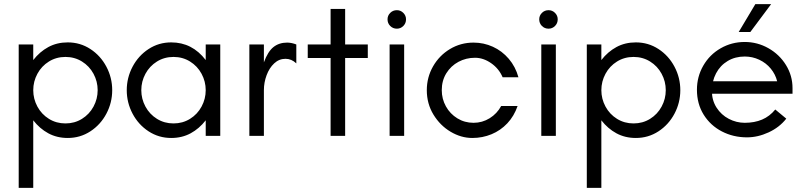

<svg xmlns="http://www.w3.org/2000/svg" viewBox="-20 -654 3874 924"><path d="M70 -440H140V-365Q171 -405 212.5 -427.5Q254 -450 306 -450Q366 -450 415 -418Q464 -386 492 -333Q520 -280 520 -220Q520 -160 492 -107Q464 -54 415 -22Q366 10 306 10Q254 10 212.5 -12.5Q171 -35 140 -75V250H70ZM450 -220Q450 -262 430 -299Q410 -336 374.5 -358Q339 -380 295 -380Q251 -380 215.5 -358Q180 -336 160 -299Q140 -262 140 -220Q140 -178 160 -141Q180 -104 215.5 -82Q251 -60 295 -60Q339 -60 374.5 -82Q410 -104 430 -141Q450 -178 450 -220Z M590 -220Q590 -280 618 -333Q646 -386 695 -418Q744 -450 804 -450Q905 -450 970 -365V-440H1040V0H970V-75Q939 -35 897.5 -12.5Q856 10 804 10Q744 10 695 -22Q646 -54 618 -107Q590 -160 590 -220ZM970 -220Q970 -262 950 -299Q930 -336 894.5 -358Q859 -380 815 -380Q771 -380 735.5 -358Q700 -336 680 -299Q660 -262 660 -220Q660 -178 680 -141Q700 -104 735.5 -82Q771 -60 815 -60Q859 -60 894.5 -82Q930 -104 950 -141Q970 -178 970 -220Z M1180 -440H1250V-354Q1269 -406 1296 -427.5Q1323 -449 1362 -449Q1373 -449 1384.5 -446.5Q1396 -444 1406 -440V-349Q1383 -371 1354 -371Q1323 -371 1299.5 -349Q1276 -327 1263 -292Q1250 -257 1250 -220V0H1180Z M1571 -375H1461V-440H1571V-611H1641V-440H1750V-375H1641V0H1571Z M1855 -440H1925V0H1855ZM1845 -561Q1845 -579 1858 -592Q1871 -605 1890 -605Q1908 -605 1921 -592Q1934 -579 1934 -561Q1934 -542 1921 -529Q1908 -516 1890 -516Q1871 -516 1858 -529Q1845 -542 1845 -561Z M2034 -220Q2034 -282 2064 -334.5Q2094 -387 2145.5 -418Q2197 -449 2259 -449Q2308 -449 2352 -429Q2396 -409 2428.5 -371Q2461 -333 2475 -282H2399Q2381 -324 2343.5 -350Q2306 -376 2266 -376Q2223 -376 2186.5 -356.5Q2150 -337 2128 -301.5Q2106 -266 2106 -220Q2106 -178 2126 -142Q2146 -106 2181 -84.5Q2216 -63 2259 -63Q2301 -63 2336.5 -85Q2372 -107 2392 -144H2471Q2454 -95 2421.5 -60.5Q2389 -26 2345.5 -8Q2302 10 2253 10Q2199 10 2148.5 -20Q2098 -50 2066 -102.5Q2034 -155 2034 -220Z M2585 -440H2655V0H2585ZM2575 -561Q2575 -579 2588 -592Q2601 -605 2620 -605Q2638 -605 2651 -592Q2664 -579 2664 -561Q2664 -542 2651 -529Q2638 -516 2620 -516Q2601 -516 2588 -529Q2575 -542 2575 -561Z M2804 -440H2874V-365Q2905 -405 2946.5 -427.5Q2988 -450 3040 -450Q3100 -450 3149 -418Q3198 -386 3226 -333Q3254 -280 3254 -220Q3254 -160 3226 -107Q3198 -54 3149 -22Q3100 10 3040 10Q2988 10 2946.5 -12.5Q2905 -35 2874 -75V250H2804ZM3184 -220Q3184 -262 3164 -299Q3144 -336 3108.5 -358Q3073 -380 3029 -380Q2985 -380 2949.5 -358Q2914 -336 2894 -299Q2874 -262 2874 -220Q2874 -178 2894 -141Q2914 -104 2949.5 -82Q2985 -60 3029 -60Q3073 -60 3108.5 -82Q3144 -104 3164 -141Q3184 -178 3184 -220Z M3334 -222Q3334 -285 3364.5 -338Q3395 -391 3448 -421.5Q3501 -452 3564 -452Q3625 -452 3678 -422Q3731 -392 3762.5 -341Q3794 -290 3794 -230V-203H3376L3378 -263H3720Q3712 -296 3689.5 -323.5Q3667 -351 3634 -366.5Q3601 -382 3564 -382Q3518 -382 3482 -360.5Q3446 -339 3426 -301Q3406 -263 3406 -216Q3406 -171 3428.5 -136Q3451 -101 3487.5 -82Q3524 -63 3564 -63Q3611 -63 3647.5 -78.5Q3684 -94 3711 -127L3764 -83Q3731 -41 3679 -17Q3627 7 3575 7Q3509 7 3454 -21.5Q3399 -50 3366.5 -102Q3334 -154 3334 -222ZM3615 -634H3691L3591 -500H3535Z"/></svg>

Font: Teachers[wght]
Style: Regular
Weight: 400
Designer: Alfredo Marco Pradil & Chank Diesel
Version: Version 1.000;Glyphs 3.1.2 (3151)